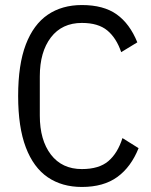

<svg xmlns="http://www.w3.org/2000/svg" viewBox="-20 -730 601 762"><path d="M305 12Q226 12 169.5 -26.5Q113 -65 82.5 -145Q52 -225 52 -349Q52 -474 82.5 -553.5Q113 -633 169.5 -671.5Q226 -710 305 -710Q391 -710 443 -673Q495 -636 525 -562L461 -523Q442 -579 406 -609Q370 -639 305 -639Q226 -639 182 -581.5Q138 -524 138 -427V-271Q138 -174 182 -116.5Q226 -59 305 -59Q373 -59 410 -90.5Q447 -122 466 -182L530 -142Q500 -67 445.5 -27.5Q391 12 305 12Z"/></svg>

Font: IBM Plex Sans Condensed
Style: Regular
Weight: 400
Width: 3
Designer: Mike Abbink, Paul van der Laan, Pieter van Rosmalen
Foundry: Bold Monday
Version: Version 3.201